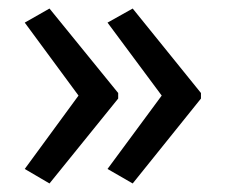

<svg xmlns="http://www.w3.org/2000/svg" viewBox="-20 -489 529 450"><path d="M451 -258V-271L291 -469L232 -436L359 -265L232 -93L291 -59ZM257 -258V-271L96 -469L38 -436L164 -265L38 -93L96 -59Z"/></svg>

Font: Noto Sans Thai Looped SemiCondensed
Style: Regular
Weight: 400
Width: 4
Designer: Sasikarn Vongin, Ben Mitchell
Foundry: The Fontpad Ltd
Version: Version 1.001